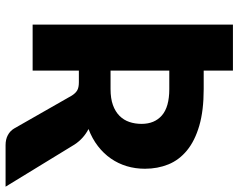

<svg xmlns="http://www.w3.org/2000/svg" viewBox="-105 -671 876 706"><g transform="rotate(90 333.0 -318.0)"><path d="M307.5 -286.5Q342 -286.5 366.2 -295.2Q390.5 -304 406 -319.5Q421.5 -335 428.5 -355.8Q435.5 -376.5 435.5 -400.5Q435.5 -448.5 404.2 -475.5Q373 -502.5 307.5 -502.5H239.5V-286.5ZM666.5 99.5H513.5Q492.5 99.5 477 91.2Q461.5 83 452.5 68L331.5 -144Q323 -157.5 312.5 -163.8Q302 -170 282.5 -170H239.5V0H70.5V-736.5H239.5V-629H307.5Q386.5 -629 442.2 -612.8Q498 -596.5 533.2 -567.5Q568.5 -538.5 584.5 -499Q600.5 -459.5 600.5 -413Q600.5 -377.5 591 -346Q581.5 -314.5 563 -287.8Q544.5 -261 517.2 -240Q490 -219 454.5 -205.5Q471 -197 485.5 -184.2Q500 -171.5 511.5 -154Z"/></g></svg>

Font: Lato ExtraBold
Style: Regular
Weight: 800
Designer: Lukasz Dziedzic with Adam Twardoch and Botio Nikoltchev
Foundry: tyPoland Lukasz Dziedzic
Version: Version 2.015; 2015-08-06; http://www.latofonts.com/